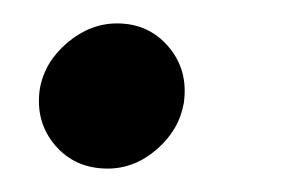

<svg xmlns="http://www.w3.org/2000/svg" viewBox="-20 -130 259 164"><path d="M72 14Q44 14 27 -6Q10 -26 14 -54Q18 -77 37.5 -93.5Q57 -110 80 -110Q107 -110 124 -90Q141 -70 137 -42Q133 -19 114 -2.5Q95 14 72 14Z"/></svg>

Font: Figtree Medium
Style: Italic
Weight: 500
Italic angle: -9.5°
Foundry: Erik Kennedy
Version: Version 2.001; ttfautohint (v1.8.4.7-5d5b);gftools[0.9.27]